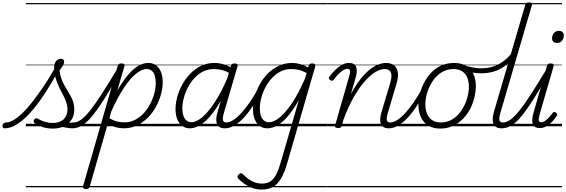

<svg xmlns="http://www.w3.org/2000/svg" viewBox="-212 -1035 4642 1574"><path d="M-174 17Q-185 17 -189 9.5Q-193 2 -191.5 -7Q-190 -16 -182 -23.5Q-174 -31 -162 -31Q-127 -31 -81.5 -63Q-36 -95 16.5 -155.5Q69 -216 128 -301.5Q187 -387 249 -495L280 -480Q216 -361 155 -268Q94 -175 36.5 -111.5Q-21 -48 -73.5 -15.5Q-126 17 -174 17ZM379 17Q364 17 348 14.5Q332 12 314 8.5Q296 5 275 2L299 -22Q319 -24 336 -26Q353 -28 367 -29.5Q381 -31 392 -31Q401 -31 405 -23.5Q409 -16 407 -7Q405 2 398 9.5Q391 17 379 17ZM220 19Q178 19 138.5 7Q99 -5 73 -24Q63 -33 63 -41.5Q63 -50 71 -58Q80 -66 86.5 -66Q93 -66 103 -59Q131 -43 160 -35Q189 -27 221 -27Q278 -27 309.5 -57Q341 -87 341 -139Q341 -165 333.5 -189.5Q326 -214 313.5 -239.5Q301 -265 287 -291.5Q273 -318 260.5 -347.5Q248 -377 240 -410.5Q232 -444 232 -481Q232 -520 250 -536.5Q268 -553 287 -553Q301 -553 307.5 -546Q314 -539 314 -528Q314 -515 303.5 -497.5Q293 -480 276 -458Q279 -424 289 -395.5Q299 -367 312.5 -342Q326 -317 340.5 -293.5Q355 -270 368 -246Q381 -222 389 -196Q397 -170 397 -138Q397 -68 350 -24.5Q303 19 220 19ZM0 490H550V500H0ZM0 -20H550V0H0ZM0 -505H550V-500H0ZM0 -1010H550V-1000H0Z M380 17Q369 17 364 9.5Q359 2 360.5 -7Q362 -16 370 -23.5Q378 -31 393 -31Q421 -31 453.5 -54.5Q486 -78 527.5 -130Q569 -182 624 -267.5Q679 -353 753 -476Q758 -486 767.5 -485Q777 -484 782.5 -477Q788 -470 783 -460Q704 -321 646 -229Q588 -137 543.5 -83Q499 -29 460 -6Q421 17 380 17ZM550 490V500ZM550 -20V0ZM550 -505V-500ZM550 -1010V-1000Z M492 515Q479 515 472 508.5Q465 502 469 491L753 -495Q757 -506 763 -510.5Q769 -515 782 -515Q799 -515 805.5 -509.5Q812 -504 808 -492L750 -293Q795 -371 837.5 -421Q880 -471 921.5 -495Q963 -519 1004 -519Q1057 -519 1089.5 -477Q1122 -435 1122 -361Q1122 -314 1108 -262.5Q1094 -211 1067 -161Q1040 -111 1000.5 -71Q961 -31 911 -7Q861 17 801 17Q770 17 736 7.5Q702 -2 672 -22L523 496Q520 506 513 510.5Q506 515 492 515ZM685 -65Q721 -45 751 -38.5Q781 -32 808 -32Q855 -32 895 -52.5Q935 -73 966.5 -107.5Q998 -142 1020 -184.5Q1042 -227 1053.5 -271.5Q1065 -316 1065 -355Q1065 -389 1057 -414.5Q1049 -440 1032.5 -454.5Q1016 -469 991 -469Q951 -469 903 -430.5Q855 -392 803.5 -314.5Q752 -237 700 -120ZM550 490H1166V500H550ZM550 -20H1166V0H550ZM550 -505H1166V-500H550ZM550 -1010H1166V-1000H550Z M1344 17Q1309 17 1282.5 -2Q1256 -21 1241.5 -56.5Q1227 -92 1227 -141Q1227 -186 1240.5 -238Q1254 -290 1281 -339.5Q1308 -389 1347 -430Q1386 -471 1436 -495Q1486 -519 1548 -519Q1584 -519 1623.5 -507Q1663 -495 1695 -472L1683 -427Q1640 -454 1605 -461.5Q1570 -469 1540 -469Q1493 -469 1453 -449Q1413 -429 1381.5 -394.5Q1350 -360 1328 -317.5Q1306 -275 1294.5 -230.5Q1283 -186 1283 -146Q1283 -113 1291 -87.5Q1299 -62 1316 -47.5Q1333 -33 1357 -33Q1398 -33 1447.5 -75Q1497 -117 1551 -200.5Q1605 -284 1658 -408L1677 -367Q1619 -235 1562 -150Q1505 -65 1450.5 -24Q1396 17 1344 17ZM1631 17Q1605 17 1589.5 7.5Q1574 -2 1567 -19Q1560 -36 1561 -60.5Q1562 -85 1571 -114L1681 -495Q1684 -506 1691 -510.5Q1698 -515 1711 -515Q1728 -515 1733.5 -508Q1739 -501 1735 -490L1625 -115Q1612 -70 1615.5 -50.5Q1619 -31 1644 -31Q1654 -31 1658 -23.5Q1662 -16 1661 -7Q1660 2 1652.5 9.5Q1645 17 1631 17ZM1166 490H1801V500H1166ZM1166 -20H1801V0H1166ZM1166 -505H1801V-500H1166ZM1166 -1010H1801V-1000H1166Z M1631 17Q1620 17 1615 9.5Q1610 2 1611.5 -7Q1613 -16 1621 -23.5Q1629 -31 1644 -31Q1669 -31 1700.5 -51Q1732 -71 1766 -108Q1800 -145 1835 -195.5Q1870 -246 1903 -307Q1908 -316 1916.5 -315Q1925 -314 1931 -307.5Q1937 -301 1933 -292Q1898 -224 1861 -167Q1824 -110 1785.5 -69Q1747 -28 1708 -5.5Q1669 17 1631 17ZM1801 490V500ZM1801 -20V0ZM1801 -505V-500ZM1801 -1010V-1000Z M1931 519Q1878 519 1832 496Q1786 473 1747 435Q1736 425 1735 415Q1734 405 1746 395Q1756 384 1764 385Q1772 386 1781 394Q1815 430 1853.5 450Q1892 470 1936 470Q1978 470 2006 451Q2034 432 2053.5 393Q2073 354 2090 294L2238 -215Q2193 -135 2149 -83.5Q2105 -32 2062.5 -7.5Q2020 17 1980 17Q1944 17 1917.5 -2Q1891 -21 1876.5 -56.5Q1862 -92 1862 -141Q1862 -188 1875.5 -239.5Q1889 -291 1916 -341Q1943 -391 1982.5 -431Q2022 -471 2072.5 -495Q2123 -519 2184 -519Q2215 -519 2249.5 -509.5Q2284 -500 2314 -482L2319 -497Q2322 -507 2328.5 -511Q2335 -515 2348 -515Q2365 -515 2370 -508Q2375 -501 2372 -489L2144 297Q2122 376 2094 425Q2066 474 2027.5 496.5Q1989 519 1931 519ZM1993 -33Q2033 -33 2081 -72Q2129 -111 2182 -190Q2235 -269 2287 -388L2302 -436Q2264 -457 2233.5 -463Q2203 -469 2176 -469Q2128 -469 2088.5 -449Q2049 -429 2017 -394.5Q1985 -360 1963 -317.5Q1941 -275 1929.5 -230.5Q1918 -186 1918 -146Q1918 -113 1926 -87.5Q1934 -62 1951 -47.5Q1968 -33 1993 -33ZM1801 490H2424V500H1801ZM1801 -20H2424V0H1801ZM1801 -505H2424V-500H1801ZM1801 -1010H2424V-1000H1801Z M2494 -379Q2484 -387 2484 -394Q2484 -401 2489 -407Q2512 -439 2538.5 -464Q2565 -489 2593 -504Q2621 -519 2647 -519Q2660 -519 2664.5 -511.5Q2669 -504 2666.5 -495Q2664 -486 2656 -478.5Q2648 -471 2636 -471Q2621 -471 2603 -460.5Q2585 -450 2565.5 -430.5Q2546 -411 2525 -383Q2518 -374 2511 -373Q2504 -372 2494 -379ZM2423 490H2473V500H2423ZM2423 -20H2473V0H2423ZM2423 -505H2473V-500H2423ZM2423 -1010H2473V-1000H2423Z M2976 17Q2950 17 2933.5 7.5Q2917 -2 2910.5 -19Q2904 -36 2905 -60Q2906 -84 2915 -114L2984 -345Q2997 -387 2997 -414Q2997 -441 2983 -455Q2969 -469 2941 -469Q2909 -469 2869 -446.5Q2829 -424 2784 -375Q2739 -326 2693 -247.5Q2647 -169 2604 -55L2590 -4Q2587 6 2580.5 10.5Q2574 15 2559 15Q2547 15 2539.5 10Q2532 5 2535 -6L2650 -408Q2660 -439 2657.5 -455Q2655 -471 2636 -471Q2626 -471 2622 -478.5Q2618 -486 2620 -495Q2622 -504 2629.5 -511.5Q2637 -519 2648 -519Q2673 -519 2687.5 -510.5Q2702 -502 2708 -485.5Q2714 -469 2712.5 -446.5Q2711 -424 2703 -397L2665 -264Q2702 -334 2740.5 -383Q2779 -432 2816 -462Q2853 -492 2888 -505.5Q2923 -519 2953 -519Q2991 -519 3016.5 -501Q3042 -483 3049 -444Q3056 -405 3037 -343L2969 -115Q2955 -70 2959 -50.5Q2963 -31 2988 -31Q2998 -31 3002.5 -23.5Q3007 -16 3005.5 -7Q3004 2 2996.5 9.5Q2989 17 2976 17ZM2474 490H3145V500H2474ZM2474 -20H3145V0H2474ZM2474 -505H3145V-500H2474ZM2474 -1010H3145V-1000H2474Z M2975 17Q2964 17 2959 9.5Q2954 2 2955.5 -7Q2957 -16 2965 -23.5Q2973 -31 2988 -31Q3013 -31 3044.5 -51Q3076 -71 3110 -108Q3144 -145 3179 -195.5Q3214 -246 3247 -307Q3252 -316 3260.5 -315Q3269 -314 3275 -307.5Q3281 -301 3277 -292Q3242 -224 3205 -167Q3168 -110 3129.5 -69Q3091 -28 3052 -5.5Q3013 17 2975 17ZM3145 490V500ZM3145 -20V0ZM3145 -505V-500ZM3145 -1010V-1000Z M3396 19Q3339 19 3299 -5.5Q3259 -30 3238.5 -74.5Q3218 -119 3218 -177Q3218 -232 3237 -291.5Q3256 -351 3292.5 -403Q3329 -455 3384 -487Q3439 -519 3512 -519Q3568 -519 3608 -495.5Q3648 -472 3668.5 -429.5Q3689 -387 3689 -330Q3689 -288 3678 -240Q3667 -192 3644 -146Q3621 -100 3585.5 -63Q3550 -26 3502.5 -3.5Q3455 19 3396 19ZM3401 -31Q3458 -31 3501 -59.5Q3544 -88 3573 -132.5Q3602 -177 3617 -228Q3632 -279 3632 -324Q3632 -369 3617.5 -401.5Q3603 -434 3575 -451.5Q3547 -469 3506 -469Q3451 -469 3407.5 -441.5Q3364 -414 3334.5 -369.5Q3305 -325 3290 -275Q3275 -225 3275 -180Q3275 -135 3289.5 -101Q3304 -67 3332.5 -49Q3361 -31 3401 -31ZM3145 490H3746V500H3145ZM3145 -20H3746V0H3145ZM3145 -505H3746V-500H3145ZM3145 -1010H3746V-1000H3145Z M3735 -434Q3697 -434 3662.5 -440Q3628 -446 3598 -456Q3589 -459 3586 -466Q3583 -473 3585 -480.5Q3587 -488 3593 -492.5Q3599 -497 3606 -495Q3638 -487 3669 -481Q3700 -475 3735 -475Q3778 -475 3820.5 -486.5Q3863 -498 3905 -526Q3947 -554 3986 -603Q3993 -612 4001.5 -608.5Q4010 -605 4014 -595Q4018 -585 4010 -576Q3968 -522 3922 -490.5Q3876 -459 3829 -446.5Q3782 -434 3735 -434ZM3747 490V500ZM3747 -20V0ZM3747 -505V-500ZM3747 -1010V-1000Z M3901 17Q3874 17 3857 7.5Q3840 -2 3833 -19.5Q3826 -37 3827 -61Q3828 -85 3836 -114L4094 -995Q4098 -1006 4104 -1010.5Q4110 -1015 4124 -1015Q4140 -1015 4146 -1009Q4152 -1003 4148 -991L3892 -116Q3878 -71 3882 -51Q3886 -31 3913 -31Q3924 -31 3928.5 -23.5Q3933 -16 3931.5 -7Q3930 2 3922.5 9.5Q3915 17 3901 17ZM3746 490H4070V500H3746ZM3746 -20H4070V0H3746ZM3746 -505H4070V-500H3746ZM3746 -1010H4070V-1000H3746Z M3900 17Q3889 17 3884 9.5Q3879 2 3880.5 -7Q3882 -16 3890 -23.5Q3898 -31 3913 -31Q3941 -31 3973.5 -54.5Q4006 -78 4047.5 -130Q4089 -182 4144 -267.5Q4199 -353 4273 -476Q4278 -486 4287.5 -485Q4297 -484 4302.5 -477Q4308 -470 4303 -460Q4224 -321 4166 -229Q4108 -137 4063.5 -83Q4019 -29 3980 -6Q3941 17 3900 17ZM4070 490V500ZM4070 -20V0ZM4070 -505V-500ZM4070 -1010V-1000Z M4212 15Q4171 15 4157 -17Q4143 -49 4163 -115L4272 -495Q4276 -506 4282 -510.5Q4288 -515 4301 -515Q4318 -515 4324 -509Q4330 -503 4326 -491L4213 -101Q4203 -67 4204.5 -50Q4206 -33 4224 -33Q4241 -33 4257.5 -44.5Q4274 -56 4289.5 -73.5Q4305 -91 4319 -109Q4325 -117 4331 -117.5Q4337 -118 4344 -113Q4355 -106 4356 -99.5Q4357 -93 4353 -87Q4338 -62 4316 -38.5Q4294 -15 4267.5 0Q4241 15 4212 15ZM4354 -683Q4336 -683 4325 -692.5Q4314 -702 4314 -721Q4314 -745 4328.5 -763.5Q4343 -782 4370 -782Q4388 -782 4399 -772.5Q4410 -763 4410 -744Q4410 -721 4396 -702Q4382 -683 4354 -683ZM4070 490H4395V500H4070ZM4070 -20H4395V0H4070ZM4070 -505H4395V-500H4070ZM4070 -1010H4395V-1000H4070Z"/></svg>

Font: Playwrite AU QLD Guides
Style: Regular
Weight: 400
Designer: Veronika Burian, José Scaglione
Foundry: TypeTogether
Version: Version 1.003